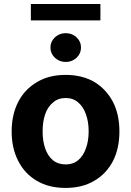

<svg xmlns="http://www.w3.org/2000/svg" viewBox="-20 -926 653 957"><path d="M306.6 10.7Q223.6 10.7 164.1 -24.4Q103.5 -59.6 71.3 -123Q38.1 -186.5 38.1 -270.5Q38.1 -355.5 71.3 -418.9Q103.5 -481.4 164.1 -516.6Q223.6 -552.7 306.6 -552.7Q389.6 -552.7 450.2 -517.6Q509.8 -481.4 543 -418Q575.2 -355.5 575.2 -270.5Q575.2 -186.5 543 -123Q509.8 -59.6 449.2 -24.4Q389.6 10.7 306.6 10.7ZM307.6 -106.4Q344.7 -106.4 370.1 -127.9Q395.5 -149.4 408.2 -186.5Q421.9 -223.6 421.9 -271.5Q421.9 -319.3 408.2 -356.4Q395.5 -393.6 370.1 -415Q344.7 -437.5 307.6 -437.5Q269.5 -437.5 244.1 -415Q217.8 -393.6 205.1 -356.4Q192.4 -319.3 192.4 -271.5Q192.4 -223.6 205.1 -186.5Q217.8 -149.4 243.2 -127.9Q269.5 -106.4 307.6 -106.4ZM480.5 -906.2Q480.5 -885.7 480.5 -824.2Q393.6 -824.2 133.8 -824.2Q133.8 -844.7 133.8 -906.2Q220.7 -906.2 480.5 -906.2ZM307.6 -617.2Q276.4 -617.2 253.9 -637.7Q231.4 -659.2 231.4 -688.5Q231.4 -718.8 253.9 -740.2Q276.4 -760.7 307.6 -760.7Q338.9 -760.7 361.3 -740.2Q383.8 -718.8 383.8 -688.5Q383.8 -659.2 361.3 -637.7Q338.9 -617.2 307.6 -617.2Z"/></svg>

Font: DeepSea
Style: Bold
Weight: 700
Designer: Stem
Version: Version 3.019;git-0a5106e0b